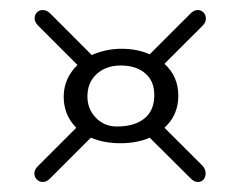

<svg xmlns="http://www.w3.org/2000/svg" viewBox="-20 -610 487 387"><path d="M66.4 -589.8Q74.2 -589.8 81.1 -583L165 -499Q193.4 -511.7 225.1 -511.7Q256.8 -511.7 281.7 -500.5L364.3 -583Q371.1 -589.8 378.4 -589.8Q385.7 -589.8 390.4 -584.7Q395 -579.6 395 -572.3Q395 -564.9 388.2 -558.1L311.5 -481.4Q339.4 -456.1 339.4 -417Q339.4 -377.9 311.5 -352.5L389.2 -274.9Q394.5 -268.1 394.5 -260.3Q394.5 -253.4 390.4 -248.3Q386.2 -243.2 378.9 -243.2Q371.6 -243.2 364.7 -250L281.7 -332.5Q256.3 -321.3 222.7 -321.3Q189.5 -321.3 163.1 -332.5L80.6 -250Q73.7 -243.2 66.4 -243.2Q59.1 -243.2 54.2 -248.3Q49.3 -253.4 49.3 -260.7Q49.3 -268.1 56.2 -274.9L133.8 -352.5Q108.4 -377.9 108.4 -415Q108.4 -452.1 136.2 -479L57.1 -558.1Q49.8 -565.4 49.8 -572.8Q49.8 -580.1 54.4 -585Q59.1 -589.8 66.4 -589.8ZM156.2 -415.5Q156.2 -390.1 173.3 -372.6Q190.4 -355 215.3 -355Q251 -355 271 -371.1Q291 -387.2 291 -418.5Q291 -446.8 272.5 -462.4Q253.9 -478 223.6 -478Q193.8 -478 175 -460.9Q156.2 -443.8 156.2 -415.5Z"/></svg>

Font: Corben
Style: Regular
Weight: 400
Designer: vernon adams
Foundry: vernon adams
Version: Version 1.100